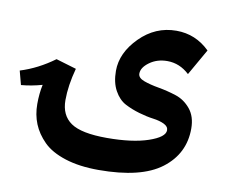

<svg xmlns="http://www.w3.org/2000/svg" viewBox="-79 -661 1026 873"><g transform="rotate(10 434.0 -224.5)"><path d="M535 -346Q535 -326 563.5 -315.5Q592 -305 632.5 -298Q673 -291 713.5 -278Q754 -265 782.5 -230.5Q811 -196 811 -140Q811 -24 717.5 47Q624 118 428 118Q339 118 273.5 97Q208 76 172 40Q136 4 119 -38Q102 -80 102 -129Q102 -178 111 -219Q61 -205 14 -201L-3 -265Q78 -290 153 -345L247 -317Q225 -236 225 -169Q225 -99 273.5 -65.5Q322 -32 440 -32Q557 -32 630.5 -57Q704 -82 704 -114Q704 -131 683.5 -141Q663 -151 632.5 -155Q602 -159 566 -169.5Q530 -180 499.5 -196Q469 -212 448.5 -249Q428 -286 428 -340Q428 -423 499.5 -495Q571 -567 668 -567Q757 -567 822 -503L753 -382Q708 -424 651 -424Q604 -424 569.5 -399Q535 -374 535 -346Z"/></g></svg>

Font: FiraGO
Style: Bold
Weight: 700
Designer: bBox Type
Foundry: bBox Type GmbH
Version: Version 1.001;PS 001.001;hotconv 1.0.88;makeotf.lib2.5.64775